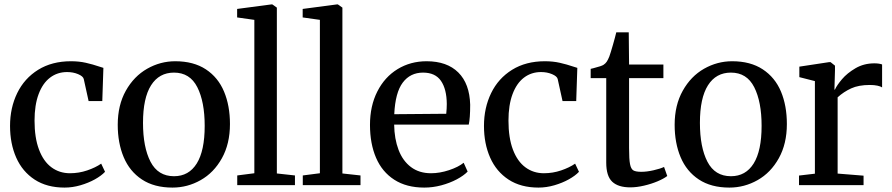

<svg xmlns="http://www.w3.org/2000/svg" viewBox="-20 -839 4040 870"><path d="M301.5 -561.5Q338 -561.5 369 -554.5Q400 -547.5 432.5 -536.5L448.5 -531.5L443.5 -381H381.5L359.5 -481Q356.5 -493.5 334 -503Q311.5 -512.5 284 -512.5Q240 -512.5 206.8 -487.2Q173.5 -462 155 -412.5Q136.5 -363 136.5 -292.5Q136.5 -214.5 156.8 -161Q177 -107.5 213.2 -80.8Q249.5 -54 297 -54Q337.5 -54 375 -66.8Q412.5 -79.5 438.5 -97.5L456 -60.5Q439 -42.5 409.8 -26.2Q380.5 -10 344.5 0.5Q308.5 11 272.5 11Q192.5 11 137 -25.2Q81.5 -61.5 53.5 -124.8Q25.5 -188 25.5 -268.5Q25.5 -350.5 58 -417.2Q90.5 -484 153 -522.8Q215.5 -561.5 301.5 -561.5Z M774 -561.5Q857 -561.5 912.8 -524.8Q968.5 -488 995.2 -424Q1022 -360 1022 -277Q1022 -187.5 985.5 -122Q949 -56.5 889.2 -22.8Q829.5 11 761.5 11Q678.5 11 623 -25.8Q567.5 -62.5 540.5 -126.8Q513.5 -191 513.5 -273.5Q513.5 -362.5 550.2 -428Q587 -493.5 646.8 -527.5Q706.5 -561.5 774 -561.5ZM907.5 -268.5Q907.5 -378 874 -444Q840.5 -510 768.5 -510Q701 -510 664.5 -452.5Q628 -395 628 -282Q628 -172 662 -106.2Q696 -40.5 768.5 -40.5Q835.5 -40.5 871.5 -98.2Q907.5 -156 907.5 -268.5Z M1055 -44 1132.5 -54V-749L1054.5 -760V-798.5L1209.5 -819H1214L1234.5 -804.5V-53L1316.5 -44V0H1055Z M1352 -44 1429.5 -54V-749L1351.5 -760V-798.5L1506.5 -819H1511L1531.5 -804.5V-53L1613.5 -44V0H1352Z M1656.5 -273Q1656.5 -359 1689.8 -424.5Q1723 -490 1781.5 -525.8Q1840 -561.5 1913 -561.5Q2005.5 -561.5 2056.8 -510.5Q2108 -459.5 2110.5 -364.5Q2110.5 -302.5 2104 -274.5H1766Q1767 -209.5 1786 -159.8Q1805 -110 1842.2 -82Q1879.5 -54 1933 -54Q1972.5 -54 2014.8 -68Q2057 -82 2081 -101.5L2099 -61.5Q2081 -43 2049.5 -26.2Q2018 -9.5 1979.5 0.8Q1941 11 1902.5 11Q1822 11 1766.8 -24.5Q1711.5 -60 1684 -124Q1656.5 -188 1656.5 -273ZM2002 -323.5Q2004.5 -347 2004.5 -368Q2004 -435 1978.2 -472.5Q1952.5 -510 1897 -510Q1839 -510 1805 -464.8Q1771 -419.5 1766.5 -321.5Z M2449 -561.5Q2485.5 -561.5 2516.5 -554.5Q2547.5 -547.5 2580 -536.5L2596 -531.5L2591 -381H2529L2507 -481Q2504 -493.5 2481.5 -503Q2459 -512.5 2431.5 -512.5Q2387.5 -512.5 2354.2 -487.2Q2321 -462 2302.5 -412.5Q2284 -363 2284 -292.5Q2284 -214.5 2304.2 -161Q2324.5 -107.5 2360.8 -80.8Q2397 -54 2444.5 -54Q2485 -54 2522.5 -66.8Q2560 -79.5 2586 -97.5L2603.5 -60.5Q2586.5 -42.5 2557.2 -26.2Q2528 -10 2492 0.5Q2456 11 2420 11Q2340 11 2284.5 -25.2Q2229 -61.5 2201 -124.8Q2173 -188 2173 -268.5Q2173 -350.5 2205.5 -417.2Q2238 -484 2300.5 -522.8Q2363 -561.5 2449 -561.5Z M2727 -102V-485H2656.5V-527L2669 -530Q2706.5 -539.5 2715 -545.5Q2724 -551.5 2729.5 -559.8Q2735 -568 2741 -583Q2747 -599.5 2757.2 -635.2Q2767.5 -671 2772.5 -692.5H2829L2830.5 -546.5H2986V-485H2830.5V-168Q2830.5 -117.5 2834.8 -95.5Q2839 -73.5 2849.8 -67Q2860.5 -60.5 2886 -60.5Q2911 -60.5 2941.5 -67.5Q2972 -74.5 2989 -82.5L3003.5 -41.5Q2988 -29.5 2959.8 -17.5Q2931.5 -5.5 2898.2 2.2Q2865 10 2836 10Q2781.5 10 2754.2 -15.5Q2727 -41 2727 -102Z M3297.5 -561.5Q3380.5 -561.5 3436.2 -524.8Q3492 -488 3518.8 -424Q3545.5 -360 3545.5 -277Q3545.5 -187.5 3509 -122Q3472.5 -56.5 3412.8 -22.8Q3353 11 3285 11Q3202 11 3146.5 -25.8Q3091 -62.5 3064 -126.8Q3037 -191 3037 -273.5Q3037 -362.5 3073.8 -428Q3110.5 -493.5 3170.2 -527.5Q3230 -561.5 3297.5 -561.5ZM3431 -268.5Q3431 -378 3397.5 -444Q3364 -510 3292 -510Q3224.5 -510 3188 -452.5Q3151.5 -395 3151.5 -282Q3151.5 -172 3185.5 -106.2Q3219.5 -40.5 3292 -40.5Q3359 -40.5 3395 -98.2Q3431 -156 3431 -268.5Z M3600.5 0V-43.5L3672.5 -52V-471.5L3602 -489.5V-537L3737 -557.5H3743.5L3763.5 -541.5V-520L3761 -432.5L3763.5 -433.5Q3772 -452.5 3795.2 -480Q3818.5 -507.5 3856.5 -529.8Q3894.5 -552 3942 -552Q3963 -552 3977 -547V-443Q3970.5 -447.5 3956 -450.8Q3941.5 -454 3921.5 -454Q3870.5 -454 3836.8 -438.5Q3803 -423 3775.5 -398V-52.5L3893 -43V0Z"/></svg>

Font: Merriweather 12pt
Style: Regular
Weight: 400
Designer: Eben Sorkin
Foundry: Eben Sorkin
Version: Version 2.100